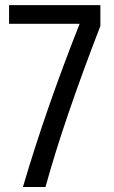

<svg xmlns="http://www.w3.org/2000/svg" viewBox="-20 -744 454 764"><path d="M379.4 -723.6V-640.6Q232.4 -260.3 161.1 0H71.3Q161.6 -307.6 296.9 -649.4H16.1V-723.6Z"/></svg>

Font: Coda
Style: Regular
Weight: 400
Designer: vernon adams
Foundry: vernon adams
Version: Version 2.000; ttfautohint (v0.8) -r 50 -G 200 -x